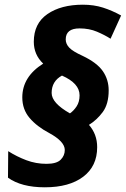

<svg xmlns="http://www.w3.org/2000/svg" viewBox="-20 -787 536 818"><path d="M278 -304Q200 -348 200 -391Q200 -441 244 -465Q319 -432 319 -381Q319 -353 306.5 -334Q294 -315 278 -304ZM171 11Q275 11 334.5 -34Q394 -79 394 -160Q394 -215 359 -255Q393 -276 418 -310Q443 -344 443 -402Q443 -448 418 -484Q393 -520 332 -549Q290 -568 275 -584Q260 -600 260 -619Q260 -666 319 -666Q360 -666 393 -652Q426 -638 451 -622L496 -721Q458 -742 419 -754.5Q380 -767 333 -767Q240 -767 182 -727Q124 -687 124 -609Q124 -554 164 -516Q75 -460 75 -372Q75 -321 106 -284.5Q137 -248 190 -220Q256 -184 256 -148Q256 -124 238.5 -106.5Q221 -89 178 -89Q133 -89 92 -104.5Q51 -120 15 -143L14 -30Q71 11 171 11Z"/></svg>

Font: Noto Sans Display Extra
Style: Italic
Weight: 800
Italic angle: -12°
Designer: Monotype Design Team
Foundry: Monotype Imaging Inc.
Version: Version 1.900